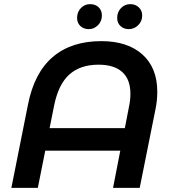

<svg xmlns="http://www.w3.org/2000/svg" viewBox="-20 -909 838 929"><path d="M741 -465Q741 -423 733 -384L656 0H527L562 -180H199L163 0H35L115 -401Q145 -556 235 -633Q325 -710 470 -710Q597 -710 669 -645.5Q741 -581 741 -465ZM584 -289 604 -392Q611 -424 611 -455Q611 -525 571.5 -560.5Q532 -596 457 -596Q369 -596 316 -549Q263 -502 242 -399L220 -289ZM353 -822Q353 -851 371.5 -870Q390 -889 416 -889Q441 -889 457 -874Q473 -859 473 -834Q473 -806 454 -787Q435 -768 410 -768Q385 -768 369 -783Q353 -798 353 -822ZM547 -822Q547 -851 565.5 -870Q584 -889 611 -889Q635 -889 651.5 -873.5Q668 -858 668 -834Q668 -806 648.5 -787Q629 -768 603 -768Q579 -768 563 -783Q547 -798 547 -822Z"/></svg>

Font: Montserrat Alternates SemiBold
Style: Italic
Weight: 600
Italic angle: -11.3°
Designer: Julieta Ulanovsky
Foundry: Julieta Ulanovsky
Version: Version 7.200